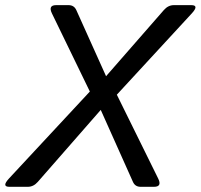

<svg xmlns="http://www.w3.org/2000/svg" viewBox="-27 -720 773 740"><path d="M9.3 0Q-22 0 7.8 -32.2L319.3 -367.2L173.3 -668Q157.7 -700.2 189.5 -700.2H237.3Q258.3 -700.2 267.1 -681.2L381.8 -426.3L604.5 -681.2Q621.1 -700.2 643.1 -700.2H710.4Q741.7 -700.2 711.9 -668L423.3 -355L582.5 -32.2Q598.6 0 566.4 0H515.1Q493.7 0 485.4 -19L361.3 -296.4L118.7 -19Q102.1 0 80.1 0Z"/></svg>

Font: Istok Web
Style: Italic
Weight: 400
Italic angle: -13°
Designer: Andrey V. Panov
Foundry: Andrey V. Panov
Version: Version 1.0.2g